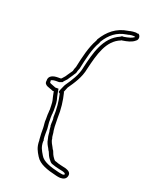

<svg xmlns="http://www.w3.org/2000/svg" viewBox="-152 -758 729 962"><g transform="rotate(20 212.5 -277.0)"><path d="M63 -304C58 -277 92 -276 108 -267H115C117 -259 118 -250 120 -242L125 -221C128 -208 127 -188 128 -174C127 -169 127 -164 127 -160C126 -155 127 -150 126 -146V-122C124 -106 128 -90 128 -75C128 -57 128 -36 130 -18C130 -16 130 -14 131 -12V-10C131 26 142 44 156 67C176 101 222 115 269 126L278 128C284 129 289 130 294 130C311 130 324 124 328 109C334 89 318 81 304 76C284 71 264 68 245 60C238 60 234 51 231 48C224 39 218 26 214 14C211 10 207 5 205 -1C200 -10 189 -27 189 -40C184 -51 186 -67 182 -81L180 -102C179 -120 180 -131 179 -146C181 -195 175 -239 165 -279L163 -281C167 -290 170 -299 174 -308C197 -341 225 -381 234 -430C254 -514 275 -594 344 -621L347 -623H350C376 -627 399 -632 415 -646C430 -655 427 -677 415 -683C414 -683 412 -683 411 -682C407 -683 404 -684 400 -684C391 -684 380 -683 371 -681C369 -680 366 -679 363 -679C301 -670 261 -635 231 -586C230 -583 230 -580 228 -577C204 -535 190 -476 178 -419C175 -413 171 -402 170 -395C164 -386 158 -378 152 -369L144 -357C139 -352 134 -346 130 -341L125 -339H111C86 -339 61 -331 63 -304ZM82 -309C82 -313 83 -314 83 -314C83 -314 92 -319 107 -319H125L141 -325L145 -331C149 -335 154 -341 158 -345L159 -346L168 -360L169 -361C173 -368 179 -376 186 -387L189 -391L190 -395C191 -399 194 -410 196 -413L197 -415L198 -418C210 -475 223 -532 245 -569L246 -570V-571C247 -573 248 -577 250 -581C277 -624 310 -651 361 -659C368 -660 372 -661 374 -662C382 -664 389 -664 396 -664C397 -664 399 -664 403 -663L405 -662V-661L403 -660C394 -652 375 -647 351 -643H342L335 -638C254 -603 233 -511 214 -431V-430C206 -387 181 -350 158 -317L157 -315L155 -312C152 -304 147 -295 143 -285L139 -272L147 -266C156 -228 160 -188 158 -143V-142L159 -141C161 -128 158 -117 159 -98L160 -97L162 -74L163 -73C165 -64 164 -48 169 -33C171 -14 181 2 186 10C189 18 193 23 195 26C200 39 205 51 214 62L215 63L216 64C218 66 223 77 237 80C258 88 279 91 295 95C310 100 309 103 308 107V108C307 108 304 110 298 110C296 110 292 109 286 108L276 106C229 95 189 82 174 55C160 32 151 17 151 -12L152 -17L151 -21L150 -23C148 -40 149 -61 149 -79C148 -98 145 -112 146 -123V-125V-126C145 -133 146 -141 146 -147C147 -156 146 -157 147 -160L148 -162L147 -165C147 -168 148 -172 148 -174V-176V-178C147 -191 149 -212 145 -229L140 -249C138 -257 137 -266 135 -274L133 -287H116C88 -299 82 -298 83 -304V-307Z"/></g></svg>

Font: Scribbler
Style: ClrIta
Weight: 400
Designer: Mew Too
Foundry: Cannot Into Space Fonts
Version: Version 1.001